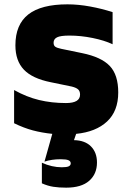

<svg xmlns="http://www.w3.org/2000/svg" viewBox="-20 -602 605 885"><path d="M331 15 321 44Q372 45 399.5 73Q427 101 427 147Q427 200 391 231.5Q355 263 285 263Q252 263 226 259Q200 255 173 243V148Q219 169 265 169Q288 169 297 164.5Q306 160 306 151Q306 141 295.5 136.5Q285 132 259 132Q218 132 185 143L221 15Q173 10 131.5 -1Q90 -12 45 -34V-187Q102 -155 160 -141Q218 -127 284 -127Q349 -127 349 -166Q349 -182 340 -190Q331 -198 311 -203L214 -223Q129 -240 90 -281Q51 -322 51 -393Q51 -489 110.5 -535.5Q170 -582 291 -582Q341 -582 395.5 -572Q450 -562 499 -546V-398Q461 -416 406.5 -427Q352 -438 300 -438Q259 -438 243 -430Q227 -422 227 -405Q227 -392 235 -386.5Q243 -381 262 -377L359 -357Q447 -339 486 -298Q525 -257 525 -176Q525 -90 473.5 -42Q422 6 331 15Z"/></svg>

Font: Biryani Heavy
Style: Regular
Weight: 900
Designer: Dan Reynolds and Mathieu Réguer
Foundry: Dan Reynolds and Mathieu Réguer
Version: Version 1.003; ttfautohint (v1.1) -l 5 -r 5 -G 72 -x 0 -D la